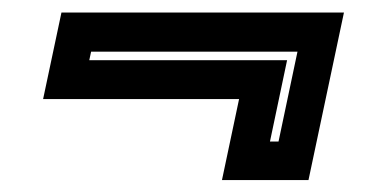

<svg xmlns="http://www.w3.org/2000/svg" viewBox="-20 -462 604 314"><path d="M542.5 -441.5 484.5 -167.5H343L371 -300H50.5L80.5 -441.5ZM466.5 -377.5H129L126 -363.5H449.5L421.5 -230.5H435.5Z"/></svg>

Font: Tourney Thin
Style: Italic
Weight: 100
Italic angle: -12°
Designer: Tyler Finck
Foundry: Etcetera Type Co
Version: Version 1.015